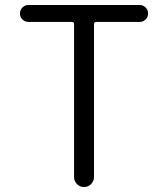

<svg xmlns="http://www.w3.org/2000/svg" viewBox="-20 -750 674 770"><path d="M94 -662Q80 -662 70 -672Q60 -682 60 -696Q60 -710 70 -720Q80 -730 94 -730H540Q554 -730 564 -720Q574 -710 574 -696Q574 -682 564 -672Q554 -662 540 -662H366Q357 -662 357 -653V-40Q357 -24 345.5 -12Q334 0 317 0Q300 0 288.5 -12Q277 -24 277 -40V-653Q277 -662 268 -662Z"/></svg>

Font: Rounded Mplus 1c
Style: Regular
Weight: 400
Version: Version 1.059.20150529